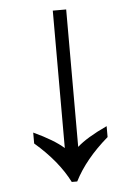

<svg xmlns="http://www.w3.org/2000/svg" viewBox="-51 -731 538 771"><g transform="rotate(-5 218.0 -346.0)"><path d="M207 0Q163 -87 70 -167V-211Q152 -173 191 -138V-692H245V-138Q284 -173 366 -211V-167Q273 -87 229 0Z"/></g></svg>

Font: hexkannada15
Style: Book
Weight: 400
Designer: Jelle Bosma - Monotype Design Team
Foundry: Monotype Imaging Inc.
Version: Version 2.003